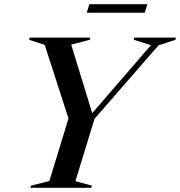

<svg xmlns="http://www.w3.org/2000/svg" viewBox="-20 -894 858 914"><path d="M698.5 -679 617 -704.5 619.5 -715H817.5L815 -704.5L734.5 -678L430 -328.5L339 -31.5L417.5 -10.5L414.5 0H124.5L128 -10.5L215 -32L306 -330L193 -680L119 -704.5L121 -715H409.5L407 -704.5L319 -681.5L419 -355.5ZM393 -833.5 405.5 -874H681.5L669 -833.5Z"/></svg>

Font: Newsreader 72pt Medium
Style: Italic
Weight: 500
Italic angle: -17°
Designer: Hugues Gentile
Foundry: Production Type
Version: Version 1.003; ttfautohint (v1.8.3)